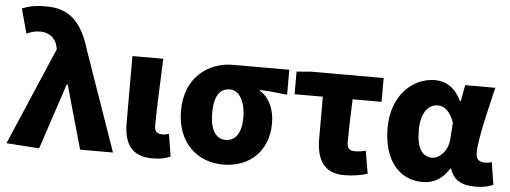

<svg xmlns="http://www.w3.org/2000/svg" viewBox="-52 -958 2966 1117"><g transform="rotate(5 1430.5 -399.5)"><path d="M207 13 335 -372H340L445 0H637L436 -575C387 -742 312 -813 178 -813C107 -813 75 -804 36 -789L75 -645C101 -657 121 -664 157 -664C202 -664 245 -637 256 -585L259 -570L15 0Z M870 14C920 14 948 5 973 -6L952 -137C941 -132 926 -130 917 -130C884 -130 868 -141 868 -179C868 -269 876 -439 881 -569H701V-185C701 -66 738 14 870 14Z M1281 14C1435 14 1544 -87 1544 -249C1544 -333 1512 -400 1457 -432V-437C1516 -435 1555 -430 1617 -423V-569H1289C1146 -569 1010 -474 1010 -278C1010 -89 1131 14 1281 14ZM1283 -130C1226 -130 1192 -183 1192 -278C1192 -384 1227 -425 1283 -425C1342 -425 1375 -355 1375 -268C1375 -180 1341 -130 1283 -130Z M1989 14C2041 14 2086 5 2124 -6L2101 -139C2075 -132 2057 -130 2036 -130C2010 -130 1992 -141 1992 -181C1992 -242 1995 -336 1999 -430H2168V-569H1745L1660 -562V-430H1825V-187C1825 -67 1866 14 1989 14Z M2445 14C2511 14 2562 -16 2600 -78H2605C2627 -10 2675 14 2756 14C2803 14 2837 5 2858 -6L2837 -137C2824 -132 2811 -130 2800 -130C2768 -130 2745 -142 2745 -182C2745 -265 2790 -440 2820 -569H2644L2627 -474H2622C2585 -551 2531 -583 2468 -583C2336 -583 2216 -471 2216 -283C2216 -98 2306 14 2445 14ZM2488 -132C2433 -132 2398 -177 2398 -285C2398 -394 2447 -438 2495 -438C2541 -438 2570 -404 2592 -345L2585 -248C2581 -183 2535 -132 2488 -132Z"/></g></svg>

Font: ChiuKong Gothic MN Heavy
Style: Regular
Weight: 900
Designer: Ryoko NISHIZUKA 西塚涼子 (kana, bopomofo & ideographs); Paul D. Hunt (Latin, Greek & Cyrillic); Sandoll Communications 산돌커뮤니
Foundry: Adobe
Version: Version 1.300